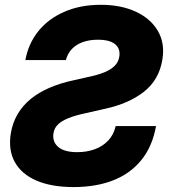

<svg xmlns="http://www.w3.org/2000/svg" viewBox="-20 -757 700 787"><path d="M281.7 9.8Q191.4 9.8 129.9 -16.6Q68.4 -43 40.8 -92.5Q13.2 -142.1 24.4 -210.9Q31.7 -254.4 52.5 -289.6Q73.2 -324.7 106.2 -351.6Q139.2 -378.4 183.6 -397.5Q228 -416.5 282.7 -428.2L348.1 -442.9Q382.3 -450.2 408 -460.7Q433.6 -471.2 449.5 -486.6Q465.3 -502 468.8 -523.9Q472.7 -544.9 464.4 -560.8Q456.1 -576.7 435.8 -585.4Q415.5 -594.2 380.9 -594.2Q346.2 -594.2 318.8 -584.2Q291.5 -574.2 274.2 -555.7Q256.8 -537.1 250 -510.7H84Q96.2 -578.1 137.2 -629.2Q178.2 -680.2 243.7 -708.7Q309.1 -737.3 393.1 -737.3Q476.1 -737.3 536.9 -709Q597.7 -680.7 627.2 -630.1Q656.7 -579.6 645.5 -512.2Q631.8 -429.2 569.6 -380.6Q507.3 -332 410.2 -311L330.6 -293Q289.1 -284.2 261 -272.9Q232.9 -261.7 217.8 -247.1Q202.6 -232.4 199.2 -210.9Q193.8 -176.3 218.5 -154.8Q243.2 -133.3 296.9 -133.3Q335.9 -133.3 368.7 -145.3Q401.4 -157.2 423.8 -181.2Q446.3 -205.1 454.1 -240.2H619.6Q604.5 -156.2 559.1 -100.6Q513.7 -44.9 443.4 -17.6Q373 9.8 281.7 9.8Z"/></svg>

Font: Inter ExtraBold
Style: Italic
Weight: 800
Italic angle: -9.3988°
Designer: Rasmus Andersson
Foundry: rsms
Version: Version 4.001;git-66647c0bb